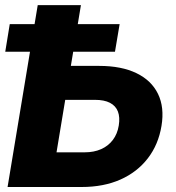

<svg xmlns="http://www.w3.org/2000/svg" viewBox="-20 -748 703 768"><path d="M198.7 -484.4H377Q465.8 -484.4 525.9 -455.3Q585.9 -426.3 612.1 -372.3Q638.2 -318.4 626 -244.6Q613.8 -169.9 571.3 -114.7Q528.8 -59.6 461.7 -29.8Q394.5 0 306.6 0H10.3L130.9 -727.5H303.7L206.1 -138.7H318.4Q356 -138.7 384.5 -151.4Q413.1 -164.1 431.4 -188.2Q449.7 -212.4 455.1 -246.1Q460.4 -278.8 451.7 -301.8Q442.9 -324.7 419.9 -336.7Q397 -348.6 359.9 -348.6H176.3ZM1 -541 19 -651.4H458.5L439.9 -541Z"/></svg>

Font: Inter 17pt ExtraBold
Style: Italic
Weight: 800
Italic angle: -9.3988°
Version: Version 4.001;git-66647c0bb